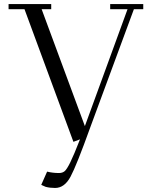

<svg xmlns="http://www.w3.org/2000/svg" viewBox="-20 -722 777 941"><path d="M22 -676.8V-702.1H231V-676.8H184.1L396 -104L605 -676.8H520V-702.1H682.1V-676.8H636.2L422.9 -99.1Q355 89.8 325.4 144.5Q295.9 199.2 250 199.2Q225.1 199.2 204.1 193.8L182.1 184.1L210.9 119.1Q238.8 126 269 126Q286.1 126 296.9 116.9Q307.6 107.9 324.7 73.2Q341.8 38.6 372.1 -39.1L339.8 -26.9L100.1 -676.8Z"/></svg>

Font: Dehuti Alt
Style: Book
Weight: 400
Version: Version 1.2